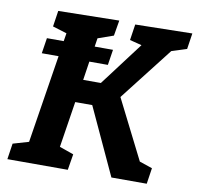

<svg xmlns="http://www.w3.org/2000/svg" viewBox="-79 -786 891 867"><g transform="rotate(10 367.0 -352.0)"><path d="M723 -631 654 -609 464 -365 601 -93 660 -73 649 0H487L345 -307H267L234 -96L299 -73L287 0H10L21 -73L93 -94L157 -498H80L91 -569H168L174 -606L109 -626L120 -699L399 -704L387 -633L316 -608L310 -569H394L383 -498H298L285 -412H366L517 -612L462 -626L473 -699L734 -704Z"/></g></svg>

Font: Bitter Pro
Style: Bold Italic
Weight: 700
Italic angle: -9°
Designer: Sol Matas, and Bitter project Authors
Foundry: Sol Matas
Version: Version 1.010